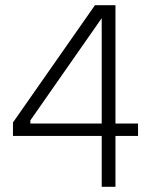

<svg xmlns="http://www.w3.org/2000/svg" viewBox="-20 -720 582 740"><path d="M372 0V-196H30V-248L346 -700H425V-244H512V-196H425V0ZM372 -244V-650L97 -256V-244Z"/></svg>

Font: Phudu Light Light
Style: Regular
Weight: 300
Version: Version 1.005;gftools[0.9.23]